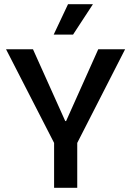

<svg xmlns="http://www.w3.org/2000/svg" viewBox="-20 -895 625 915"><path d="M328.1 -730H235.8L304.2 -875H422.9ZM237.8 0V-213.9L8.8 -660.2H137.2L291 -317.9H294.9L448.2 -660.2H576.2L348.1 -213.9V0Z"/></svg>

Font: Bricolage Grotesque Medium
Style: Regular
Weight: 500
Designer: Mathieu Triay
Foundry: Atelier Triay
Version: Version 1.000;gftools[0.9.30]